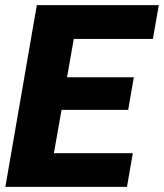

<svg xmlns="http://www.w3.org/2000/svg" viewBox="-20 -731 641 751"><path d="M1 0 124 -710.9H601.1L578.1 -578.6H268.6L242.2 -428.7H503.4L481.4 -301.3H220.7L190.9 -131.8H499.5L476.6 0Z"/></svg>

Font: Mardoto Black
Style: Italic
Weight: 900
Italic angle: -12°
Designer: Christian Robertson, Vahan Hovhannisyan
Foundry: Google
Version: Version 1.000